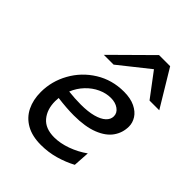

<svg xmlns="http://www.w3.org/2000/svg" viewBox="-219 -885 1015 1015"><g transform="rotate(45 289.0 -377.0)"><path d="M265.1 12.2Q199.7 12.2 155.3 -12.9Q110.8 -38.1 88.9 -82.8Q66.9 -127.4 66.9 -185.5Q66.9 -266.1 106.9 -338.1Q147 -410.2 217.8 -454.1Q288.6 -498 377 -498Q426.3 -498 460 -481.7Q493.7 -465.3 509.8 -439.7Q525.9 -414.1 525.9 -386.2Q525.9 -339.8 499.8 -302.5Q473.6 -265.1 418.2 -243.2Q362.8 -221.2 277.8 -221.2Q225.1 -221.2 156.2 -230Q154.8 -218.3 154.8 -205.1Q154.8 -143.6 187.5 -104.7Q220.2 -65.9 286.6 -65.9Q331.1 -65.9 380.6 -83.7Q430.2 -101.6 472.2 -131.8L466.3 -40.5Q422.9 -17.1 371.6 -2.4Q320.3 12.2 265.1 12.2ZM263.2 -288.1Q316.9 -288.1 354.7 -298.3Q392.6 -308.6 411.9 -326.7Q431.2 -344.7 431.2 -367.7Q431.2 -393.1 408.4 -409.4Q385.7 -425.8 351.6 -425.8Q315.4 -425.8 280 -409.4Q244.6 -393.1 216.1 -363Q187.5 -333 171.4 -293.5Q219.7 -288.1 263.2 -288.1ZM163.6 -560.1 371.1 -765.6H454.1L578.1 -560.1H505.4L404.8 -693.8L236.8 -560.1Z"/></g></svg>

Font: Lesson One
Style: Italic
Weight: 400
Italic angle: -14°
Designer: But Ko, Victor Gaultney, Annie Olsen, Julie Remington, Don Collingsworth, Eric Hays, Becca Hirsbrunner
Version: Version 1.100